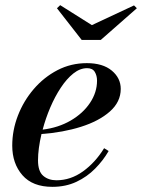

<svg xmlns="http://www.w3.org/2000/svg" viewBox="-20 -715 551 745"><path d="M336.5 -617.5 500 -694 511 -683 371 -560H297L201 -683L213.5 -695ZM127.5 -93Q127.5 -50 147.8 -32.8Q168 -15.5 199 -15.5Q254 -15.5 302 -50Q350 -84.5 384 -140L401.5 -129Q380.5 -92.5 349.2 -60.8Q318 -29 276.5 -9.5Q235 10 183 10Q106.5 10 67 -35.2Q27.5 -80.5 27.5 -150Q27.5 -209.5 49.5 -266.5Q71.5 -323.5 111 -369.5Q150.5 -415.5 203 -442.8Q255.5 -470 317 -470Q379 -470 413.8 -441Q448.5 -412 448.5 -370Q448.5 -319.5 406.2 -282.2Q364 -245 294.2 -223Q224.5 -201 141 -195Q127.5 -137.5 127.5 -93ZM318 -450.5Q290.5 -450.5 264.5 -429.8Q238.5 -409 215.8 -374.5Q193 -340 175 -297.8Q157 -255.5 145.5 -212Q206.5 -219.5 254.2 -247.2Q302 -275 329.2 -315.8Q356.5 -356.5 356.5 -402Q356.5 -421.5 347.8 -436Q339 -450.5 318 -450.5Z"/></svg>

Font: Bodoni* 11pt Medium
Style: Italic
Weight: 500
Italic angle: -13°
Version: Version 2.3